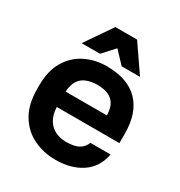

<svg xmlns="http://www.w3.org/2000/svg" viewBox="-176 -862 933 996"><g transform="rotate(30 290.0 -364.0)"><path d="M300 12Q228 12 167.5 -17.5Q107 -47 71 -107.5Q35 -168 35 -260V-280Q35 -368 69.5 -426Q104 -484 162 -513Q220 -542 290 -542Q415 -542 480 -476Q545 -410 545 -285V-229H170Q172 -182 190.5 -152.5Q209 -123 238 -109.5Q267 -96 300 -96Q351 -96 377 -111Q403 -126 414 -155H535Q519 -72 456 -30Q393 12 300 12ZM295 -434Q264 -434 235 -424Q206 -414 189 -388.5Q172 -363 170 -321H417Q416 -366 399.5 -390.5Q383 -415 356 -424.5Q329 -434 295 -434ZM116 -580 226 -740H356L466 -580H356L290 -650L226 -580Z"/></g></svg>

Font: Golos Text SemiBold
Style: Regular
Weight: 600
Designer: A.Korolkova, Vitaly Kuzmin
Foundry: ParaType Ltd
Version: Version 2.004